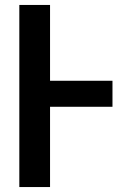

<svg xmlns="http://www.w3.org/2000/svg" viewBox="-20 -755 540 775"><path d="M58 0V-735H182V-429H434V-324H182V0Z"/></svg>

Font: Iosevka Extrabold
Style: Regular
Weight: 800
Monospace: yes
Designer: Belleve Invis
Foundry: Belleve Invis
Version: Version 32.5.0; ttfautohint (v1.8.4)